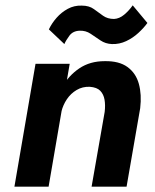

<svg xmlns="http://www.w3.org/2000/svg" viewBox="-20 -699 582 719"><path d="M241 -460H113L34 0H162ZM372 -280 323 0H454L505 -294Q511 -345 500 -385Q489 -425 457.5 -448Q426 -471 372 -470Q317 -470 277 -443Q237 -416 212 -372Q187 -328 177 -277L210 -281Q216 -306 230.5 -327.5Q245 -349 267 -362Q289 -375 316 -374Q343 -372 355.5 -359Q368 -346 371.5 -325.5Q375 -305 372 -280ZM163 -589 221 -534Q227 -548 240 -565.5Q253 -583 278 -584Q301 -585 319.5 -572.5Q338 -560 356.5 -547.5Q375 -535 399 -534Q427 -533 452.5 -545Q478 -557 498.5 -576Q519 -595 532 -613L477 -679Q463 -659 445 -644Q427 -629 407 -628Q383 -628 366 -640Q349 -652 331.5 -665Q314 -678 286 -678Q258 -679 234 -666Q210 -653 192 -632.5Q174 -612 163 -589Z"/></svg>

Font: Jost SemiBold
Style: Italic
Weight: 600
Italic angle: -5°
Version: Version 3.710